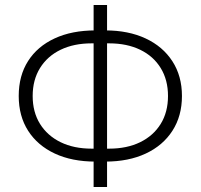

<svg xmlns="http://www.w3.org/2000/svg" viewBox="-20 -732 798 764"><path d="M384.5 -89V-140.5H414.5Q485 -140.5 537.8 -166.2Q590.5 -192 619.5 -239Q648.5 -286 648.5 -350Q648.5 -414 619.5 -461.2Q590.5 -508.5 537.8 -534Q485 -559.5 414.5 -559.5H384.5V-611H399.5Q491 -611 559.5 -579Q628 -547 666 -488.2Q704 -429.5 704 -350Q704 -270.5 666.2 -211.8Q628.5 -153 560 -121Q491.5 -89 399.5 -89ZM359.5 -89Q266.5 -89 198 -121Q129.5 -153 92 -211.5Q54.5 -270 54.5 -350Q54.5 -431 91.8 -489.2Q129 -547.5 197.5 -579.2Q266 -611 359.5 -611H374V-559.5H344.5Q274 -559.5 221.2 -534Q168.5 -508.5 139.2 -461.2Q110 -414 110 -350Q110 -286 139.2 -239Q168.5 -192 221.2 -166.2Q274 -140.5 344.5 -140.5H374V-89ZM352.5 12V-712H406V12Z"/></svg>

Font: Overpass ExtraLight
Style: Regular
Weight: 250
Designer: Delve Withrington, Dave Bailey, Thomas Jockin
Foundry: Delve Fonts LLC
Version: Version 4.000